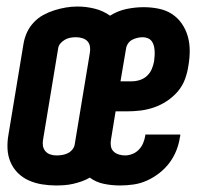

<svg xmlns="http://www.w3.org/2000/svg" viewBox="-20 -560 640 588"><path d="M151 8Q130 8 108.5 4.5Q87 1 68 -7.5Q49 -16 34.5 -30.5Q20 -45 12 -64Q4 -83 3 -104.5Q2 -126 6 -148L52 -426Q55 -444 62.5 -460.5Q70 -477 83 -491Q96 -505 112.5 -514Q129 -523 146.5 -528.5Q164 -534 181.5 -537Q199 -540 217 -540Q244 -540 270 -533.5Q296 -527 317 -512Q341 -527 367.5 -532.5Q394 -538 420 -538Q443 -538 465.5 -533.5Q488 -529 506 -517.5Q524 -506 536.5 -488Q549 -470 555 -449Q561 -428 561 -405Q561 -382 557 -359Q554 -338 546.5 -317.5Q539 -297 524.5 -280Q510 -263 491 -250.5Q472 -238 451.5 -231Q431 -224 410.5 -221.5Q390 -219 369 -219H334L320 -133Q318 -123 319.5 -113Q321 -103 327.5 -96.5Q334 -90 343.5 -87Q353 -84 363 -84Q374 -84 385.5 -88.5Q397 -93 405.5 -102Q414 -111 418.5 -122Q423 -133 425 -145Q425 -145 425 -146Q425 -147 425 -148H532Q532 -146 532 -144Q532 -142 531 -140Q528 -119 520 -99Q512 -79 499 -61.5Q486 -44 468 -30Q450 -16 430 -7Q410 2 389 5Q368 8 348 8Q322 8 298 3Q274 -2 255 -16Q243 -9 230 -4.5Q217 0 204 3Q191 6 177.5 7Q164 8 151 8ZM349 -311H384Q396 -311 408.5 -315Q421 -319 430.5 -328Q440 -337 445 -349Q450 -361 452 -373Q453 -381 453.5 -389Q454 -397 453.5 -405Q453 -413 451 -420.5Q449 -428 444.5 -434Q440 -440 432.5 -443Q425 -446 417 -446Q409 -446 400.5 -444Q392 -442 384.5 -438Q377 -434 372 -426.5Q367 -419 366 -411ZM153 -84Q162 -84 171 -85.5Q180 -87 188 -91Q196 -95 202 -102.5Q208 -110 209 -119L255 -397Q257 -407 255.5 -417Q254 -427 248 -433.5Q242 -440 232.5 -443Q223 -446 213 -446Q204 -446 195.5 -444.5Q187 -443 179 -438.5Q171 -434 165 -427Q159 -420 158 -411L112 -133Q110 -123 111.5 -113.5Q113 -104 119 -97Q125 -90 134 -87Q143 -84 153 -84Z"/></svg>

Font: Iosevka Slab Semibold Extended
Style: Italic
Weight: 600
Width: 7
Italic angle: -9°
Monospace: yes
Designer: Belleve Invis
Foundry: Belleve Invis
Version: Version 11.1.0; ttfautohint (v1.8.3)